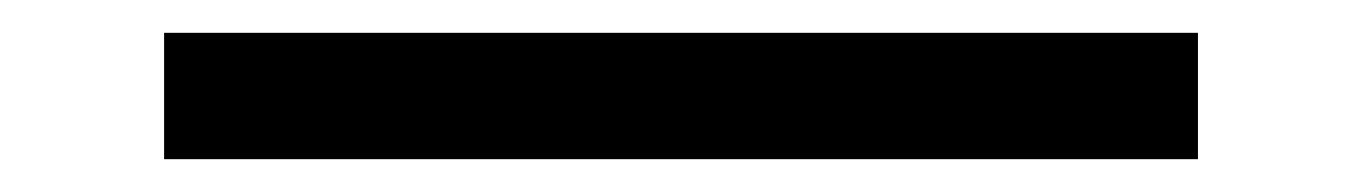

<svg xmlns="http://www.w3.org/2000/svg" viewBox="-20 103 830 117"><path d="M80 123H710V200H80Z"/></svg>

Font: Syne
Style: Regular
Weight: 400
Designer: Lucas Descroix
Foundry: Bonjour Monde
Version: Version 2.200